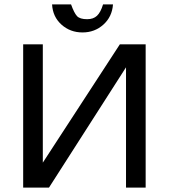

<svg xmlns="http://www.w3.org/2000/svg" viewBox="-20 -850 765 870"><path d="M202 0H85V-649H174V-113L523 -649H640V0H551V-545ZM492 -830Q488 -774 448.5 -738.5Q409 -703 354 -703Q298 -703 258.5 -738.5Q219 -774 216 -830H302Q316 -791 329 -777Q342 -763 375 -763Q403 -763 419.5 -778.5Q436 -794 447 -830Z"/></svg>

Font: Play
Style: Regular
Weight: 400
Designer: Jonas Hecksher
Foundry: Jonas Hecksher, Playtypeª, e-types AS
Version: Version 1.002